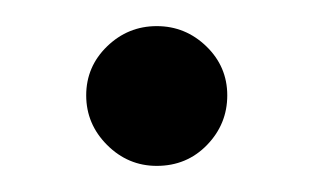

<svg xmlns="http://www.w3.org/2000/svg" viewBox="-20 -127 240 147"><path d="M46 -54Q46 -76 62 -91.5Q78 -107 100 -107Q122 -107 138 -91.5Q154 -76 154 -54Q154 -32 138.5 -16Q123 0 100 0Q78 0 62 -16Q46 -32 46 -54Z"/></svg>

Font: Lineal Light
Style: Regular
Weight: 300
Designer: Created by Frank Adebiaye with contributions from Anton Moglia & Ariel Martín Pérez
Created by Frank ADEBIAYE with FontF
Foundry: Velvetyne Type Foundry
Version: Version 2.000